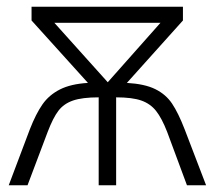

<svg xmlns="http://www.w3.org/2000/svg" viewBox="-20 -552 640 572"><path d="M69 -167Q87 -213 106.5 -241Q126 -269 158.5 -285.5Q191 -302 242 -305L74 -491V-532H525V-491L358 -305Q411 -302 442.5 -286.5Q474 -271 492.5 -243.5Q511 -216 530 -167L594 0H537L478 -159Q462 -200 445 -221.5Q428 -243 401 -252.5Q374 -262 326 -262V0H274V-262Q225 -262 197.5 -252.5Q170 -243 154 -222Q138 -201 122 -159L62 0H6ZM458 -484H142L301 -307Z"/></svg>

Font: Noto Sans Mono UI Light
Style: Regular
Weight: 300
Monospace: yes
Designer: Monotype Design team
Foundry: Monotype Imaging Inc.
Version: Version 1.000